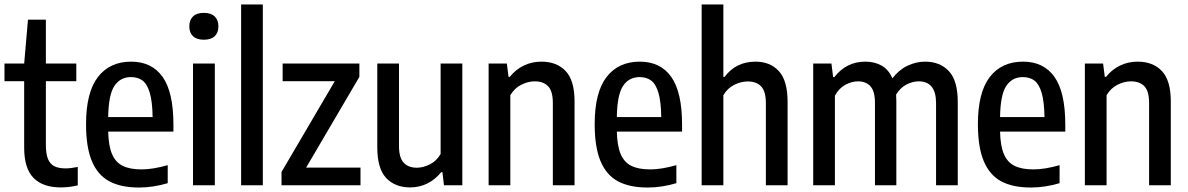

<svg xmlns="http://www.w3.org/2000/svg" viewBox="-20 -828 5308 858"><path d="M327.5 -82V0.5Q288 9.5 251.5 9.5Q171.5 9.5 129.8 -33Q88 -75.5 88 -168.5V-465H0V-544H88L105 -740H185V-544H321V-465H185V-180.5Q185 -141 194.2 -118Q203.5 -95 222.8 -85.2Q242 -75.5 273.5 -75.5Q295 -75.5 327.5 -82Z M755 -240H463.5Q465 -176 480.8 -139.2Q496.5 -102.5 528.5 -86.8Q560.5 -71 612.5 -71Q663.5 -71 729.5 -90V-9.5Q664 10 601.5 10Q519.5 10 467.8 -18.2Q416 -46.5 390.2 -108.8Q364.5 -171 364.5 -273Q364.5 -415 417.5 -483.8Q470.5 -552.5 566 -552.5Q658.5 -552.5 706.8 -484.2Q755 -416 755 -271ZM463.5 -305H662Q661 -373.5 649.5 -412.8Q638 -452 617.2 -467.8Q596.5 -483.5 565.5 -483.5Q517.5 -483.5 491.2 -444Q465 -404.5 463.5 -305Z M842.5 0V-544H940V0ZM826 -710Q826 -738.5 842.5 -754.5Q859 -770.5 891 -770.5Q923 -770.5 939.5 -754.5Q956 -738.5 956 -710Q956 -682 939.5 -666.2Q923 -650.5 891 -650.5Q859 -650.5 842.5 -666.2Q826 -682 826 -710Z M1057.5 0V-808H1154.5V0Z M1348 -79H1591V0H1238V-59.5L1476 -465H1243V-544H1586V-484.5Z M1666 -169.5V-544H1763V-175.5Q1763 -123.5 1784 -101Q1805 -78.5 1842.5 -78.5Q1871 -78.5 1901 -93.5Q1931 -108.5 1949 -140V-544H2046V0H1964L1957 -58.5H1951.5Q1924 -24.5 1888.5 -7.5Q1853 9.5 1813 9.5Q1745.5 9.5 1705.8 -32.5Q1666 -74.5 1666 -169.5Z M2163.5 -544H2245L2252.5 -484.5H2258Q2284.5 -517.5 2320.5 -535Q2356.5 -552.5 2399.5 -552.5Q2468 -552.5 2507.8 -510.5Q2547.5 -468.5 2547.5 -374.5V0H2450.5V-368Q2450.5 -420.5 2429.5 -442.5Q2408.5 -464.5 2369.5 -464.5Q2339.5 -464.5 2309.2 -449.2Q2279 -434 2260.5 -402.5V0H2163.5Z M3028 -240H2736.5Q2738 -176 2753.8 -139.2Q2769.5 -102.5 2801.5 -86.8Q2833.5 -71 2885.5 -71Q2936.5 -71 3002.5 -90V-9.5Q2937 10 2874.5 10Q2792.5 10 2740.8 -18.2Q2689 -46.5 2663.2 -108.8Q2637.5 -171 2637.5 -273Q2637.5 -415 2690.5 -483.8Q2743.5 -552.5 2839 -552.5Q2931.5 -552.5 2979.8 -484.2Q3028 -416 3028 -271ZM2736.5 -305H2935Q2934 -373.5 2922.5 -412.8Q2911 -452 2890.2 -467.8Q2869.5 -483.5 2838.5 -483.5Q2790.5 -483.5 2764.2 -444Q2738 -404.5 2736.5 -305Z M3115.5 -808H3212.5V-484.5H3218Q3269 -552.5 3356 -552.5Q3421.5 -552.5 3460.5 -510.2Q3499.5 -468 3499.5 -372.5V0H3402.5V-367Q3402.5 -419.5 3381.5 -441.8Q3360.5 -464 3321.5 -464Q3291.5 -464 3261.2 -449Q3231 -434 3212.5 -402.5V0H3115.5Z M4260 -372V0H4163V-367.5Q4163 -464.5 4085 -464.5Q4059 -464.5 4031.2 -450.5Q4003.5 -436.5 3984.5 -405.5Q3985.5 -386.5 3985.5 -376.5V0H3890V-367.5Q3890 -420 3870 -442.2Q3850 -464.5 3814 -464.5Q3786 -464.5 3757.2 -448.8Q3728.5 -433 3711 -400.5V0H3614V-544H3695.5L3703 -483.5H3708.5Q3762 -552.5 3847 -552.5Q3888.5 -552.5 3919.8 -534.8Q3951 -517 3968 -478Q3997 -516 4035.2 -534.2Q4073.5 -552.5 4114 -552.5Q4180.5 -552.5 4220.2 -510.2Q4260 -468 4260 -372Z M4740.5 -240H4449Q4450.5 -176 4466.2 -139.2Q4482 -102.5 4514 -86.8Q4546 -71 4598 -71Q4649 -71 4715 -90V-9.5Q4649.5 10 4587 10Q4505 10 4453.2 -18.2Q4401.5 -46.5 4375.8 -108.8Q4350 -171 4350 -273Q4350 -415 4403 -483.8Q4456 -552.5 4551.5 -552.5Q4644 -552.5 4692.2 -484.2Q4740.5 -416 4740.5 -271ZM4449 -305H4647.5Q4646.5 -373.5 4635 -412.8Q4623.5 -452 4602.8 -467.8Q4582 -483.5 4551 -483.5Q4503 -483.5 4476.8 -444Q4450.5 -404.5 4449 -305Z M4828 -544H4909.5L4917 -484.5H4922.5Q4949 -517.5 4985 -535Q5021 -552.5 5064 -552.5Q5132.5 -552.5 5172.2 -510.5Q5212 -468.5 5212 -374.5V0H5115V-368Q5115 -420.5 5094 -442.5Q5073 -464.5 5034 -464.5Q5004 -464.5 4973.8 -449.2Q4943.5 -434 4925 -402.5V0H4828Z"/></svg>

Font: Encode Sans Condensed Medium
Style: Regular
Weight: 500
Width: 3
Designer: Multiple Designers
Foundry: Impallari Type
Version: Version 2.000